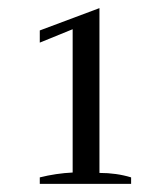

<svg xmlns="http://www.w3.org/2000/svg" viewBox="-20 -732 410 473"><path d="M78 -295Q118 -305 159 -307V-660L78 -627V-657L225 -712V-306Q267 -306 303 -295V-279H78Z"/></svg>

Font: Trirong Light
Style: Regular
Weight: 300
Designer: Katatrad Team
Foundry: CadsonDemak
Version: Version 1.001